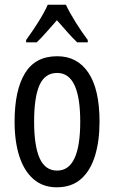

<svg xmlns="http://www.w3.org/2000/svg" viewBox="-20 -786 485 816"><path d="M403 -269Q403 -186 383.5 -123Q364 -60 324 -25Q284 10 221 10Q162 10 122 -25Q82 -60 62 -122.5Q42 -185 42 -269Q42 -402 86 -474.5Q130 -547 223 -547Q309 -547 356 -476.5Q403 -406 403 -269ZM125 -269Q125 -166 148.5 -113.5Q172 -61 223 -61Q321 -61 321 -269Q321 -476 223 -476Q171 -476 148 -424.5Q125 -373 125 -269ZM260 -766Q276 -732 302 -690.5Q328 -649 353 -616V-606H308Q287 -626 266 -650Q245 -674 222 -700Q199 -674 176.5 -648.5Q154 -623 136 -606H91V-616Q118 -653 143.5 -693.5Q169 -734 183 -766Z"/></svg>

Font: Noto Sans Lao ExtraCondensed
Style: Regular
Weight: 400
Width: 2
Designer: Monotype Design Team
Foundry: Monotype Imaging Inc.
Version: Version 2.003; ttfautohint (v1.8.4.7-5d5b)